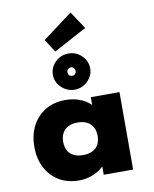

<svg xmlns="http://www.w3.org/2000/svg" viewBox="-115 -1212 1050 1306"><g transform="rotate(-10 409.5 -558.5)"><path d="M324 9Q245 9 186.5 -26Q128 -61 95.5 -123.5Q63 -186 63 -268Q63 -350 95.5 -412.5Q128 -475 187 -510.5Q246 -546 325 -546Q368 -546 404.5 -535.5Q441 -525 468.5 -506.5Q496 -488 514.5 -466Q533 -444 543 -420L500 -417V-535H698V0H495V-139L538 -129Q530 -102 511.5 -77Q493 -52 465 -33Q437 -14 401.5 -2.5Q366 9 324 9ZM381 -156Q418 -156 445 -169Q472 -182 486 -207Q500 -232 500 -268Q500 -303 486 -328.5Q472 -354 445 -367.5Q418 -381 381 -381Q343 -381 316.5 -367.5Q290 -354 276 -328.5Q262 -303 262 -268Q262 -232 276 -207Q290 -182 316.5 -169Q343 -156 381 -156ZM401 -604Q367 -604 337.5 -621Q308 -638 290 -666Q272 -694 272 -728Q272 -763 289.5 -791.5Q307 -820 336.5 -837Q366 -854 401 -854Q437 -854 466 -837Q495 -820 512.5 -791.5Q530 -763 530 -728Q530 -694 512 -666Q494 -638 465 -621Q436 -604 401 -604ZM401 -700Q413 -700 421 -708Q429 -716 429 -728Q429 -741 421 -749.5Q413 -758 401 -758Q389 -758 381 -750Q373 -742 373 -729Q373 -716 381 -708Q389 -700 401 -700ZM316 -883 258 -972 464 -1126 544 -1005Z"/></g></svg>

Font: Lexend Exa Black
Style: Regular
Weight: 900
Designer: Bonnie Shaver-Troup, Thomas Jockin
Foundry: Lexend
Version: Version 1.007